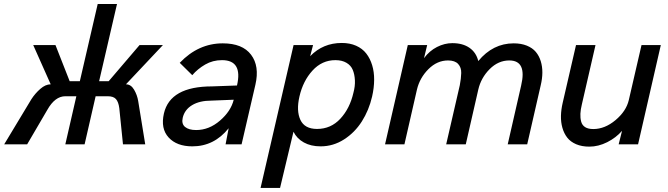

<svg xmlns="http://www.w3.org/2000/svg" viewBox="-61 -709 3282 943"><path d="M-40.5 0 92.8 -221.2Q111.3 -250 137 -272.5Q162.6 -294.9 188 -294.9L102.1 -487.8H211.4L281.2 -310.1H331.1L418.9 -689.5H513.7L425.8 -310.1H472.7L624.5 -487.8H739.3L557.6 -294.9Q582 -294.9 597.4 -268.8Q612.8 -242.7 617.7 -212.9L652.3 0H543L524.9 -177.7Q521 -208.5 508.5 -222.4Q496.1 -236.3 468.3 -236.3H408.7L354.5 0H259.8L314 -236.3H259.8Q209 -236.3 171.4 -169.4L72.3 0Z M883.8 9.8Q807.1 9.8 767.1 -33.9Q727.1 -77.6 744.1 -151.9Q774.9 -284.7 980.5 -284.7L1103 -289.1Q1131.8 -413.6 1029.3 -413.6Q983.9 -413.6 946.8 -392.1Q909.7 -370.6 883.3 -339.8L821.8 -400.4Q913.1 -496.1 1033.2 -496.1Q1129.9 -496.1 1172.1 -440.2Q1214.4 -384.3 1193.4 -293L1125.5 0H1046.9L1062 -79.1Q990.7 9.8 883.8 9.8ZM902.3 -70.3Q965.8 -70.3 1019.5 -116.7Q1073.2 -163.1 1086.9 -219.2L977.1 -214.8Q919.4 -214.8 882.6 -192.6Q845.7 -170.4 836.4 -130.4Q829.6 -100.6 848.1 -85.4Q866.7 -70.3 902.3 -70.3Z M1218.8 213.9 1380.9 -487.8H1476.6L1462.4 -433.1Q1525.4 -498 1617.7 -498Q1657.2 -498 1688 -484.4Q1718.8 -470.7 1737.8 -446.3Q1756.8 -421.9 1766.8 -388.9Q1776.9 -356 1776.6 -316.9Q1776.4 -277.8 1766.6 -234.9Q1751 -167.5 1716.3 -112.8Q1681.6 -58.1 1628.7 -24.2Q1575.7 9.8 1513.7 9.8Q1465.8 9.8 1431.4 -9.3Q1397 -28.3 1380.4 -62L1314.5 213.9ZM1496.1 -75.7Q1564 -75.7 1610.6 -126Q1657.2 -176.3 1674.8 -253.4Q1683.6 -285.6 1682.1 -314.7Q1680.7 -343.8 1671.6 -365.7Q1662.6 -387.7 1640.6 -400.6Q1618.7 -413.6 1586.4 -413.6Q1520.5 -413.6 1473.9 -362.5Q1427.2 -311.5 1409.7 -234.9Q1393.6 -165 1414.3 -120.4Q1435.1 -75.7 1496.1 -75.7Z M1830.1 0 1941.9 -487.8H2037.1L2021.5 -423.3Q2048.3 -459.5 2085.4 -478.3Q2122.6 -497.1 2160.6 -497.1Q2211.9 -497.1 2244.9 -474.1Q2277.8 -451.2 2288.1 -409.2Q2359.9 -496.1 2461.9 -496.1Q2498.5 -496.1 2526.4 -484.9Q2554.2 -473.6 2570.6 -454.1Q2586.9 -434.6 2595 -408.2Q2603 -381.8 2602.8 -352.1Q2602.5 -322.3 2594.7 -290L2528.3 0H2432.6L2498.5 -288.6Q2527.8 -412.1 2440.4 -412.1Q2386.2 -412.1 2343.8 -369.4Q2301.3 -326.7 2288.1 -269L2226.6 0H2130.4L2197.3 -290.5Q2203.6 -323.2 2204.3 -350.3Q2205.1 -377.4 2189.2 -394.8Q2173.3 -412.1 2139.6 -412.1Q2085.9 -412.1 2043.2 -369.4Q2000.5 -326.7 1986.8 -269L1925.3 0Z M2833.5 11.2Q2796.4 11.2 2768.6 -0.7Q2740.7 -12.7 2724.9 -33.2Q2709 -53.7 2701.2 -81.3Q2693.4 -108.9 2694.1 -139.6Q2694.8 -170.4 2702.6 -204.1L2768.1 -487.8H2863.8L2796.9 -196.8Q2790.5 -170.4 2789.6 -150.4Q2788.6 -130.4 2793.2 -112.3Q2797.9 -94.2 2812.7 -84.7Q2827.6 -75.2 2853 -75.2Q2909.7 -75.2 2962.2 -119.1Q3014.6 -163.1 3027.3 -217.3L3089.8 -487.8H3184.6L3072.8 0H2977.5L2994.1 -66.4Q2964.8 -32.7 2921.4 -10.7Q2877.9 11.2 2833.5 11.2Z"/></svg>

Font: HK Grotesk Medium Italic
Style: Regular
Weight: 500
Italic angle: -13°
Designer: Alfredo Marco Pradil and Stefan Peev
Foundry: Hanken Design Co.
Version: Version 1.000;PS 001.000;hotconv 1.0.88;makeotf.lib2.5.64775